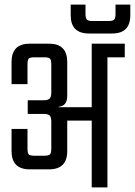

<svg xmlns="http://www.w3.org/2000/svg" viewBox="-20 -811 584 831"><path d="M480 -791H544V-745Q544 -666 465 -666H365Q286 -666 286 -745V-791H350V-751Q350 -732 356 -726Q362 -720 381 -720H449Q468 -720 474 -726Q480 -732 480 -751ZM520 -622V-563H445V0H377V-289H271V-157Q271 -78 192 -78H109Q30 -78 30 -157V-253H99V-168Q99 -148 104.5 -142.5Q110 -137 130 -137H171Q190 -137 196 -142.5Q202 -148 202 -168V-284Q202 -304 195 -311Q188 -318 168 -318H100V-377H168Q188 -377 195 -384.5Q202 -392 202 -411V-532Q202 -552 196 -557.5Q190 -563 171 -563H130Q110 -563 104.5 -557.5Q99 -552 99 -532V-447H30V-543Q30 -622 109 -622H192Q271 -622 271 -543V-396Q271 -352 234 -349V-347H377V-622Z"/></svg>

Font: Teko Light
Style: Regular
Weight: 300
Designer: Manushi Parikh, Jonny Pinhorn
Foundry: Indian Type Foundry
Version: Version 1.105;PS 1.0;hotconv 1.0.78;makeotf.lib2.5.61930; tt